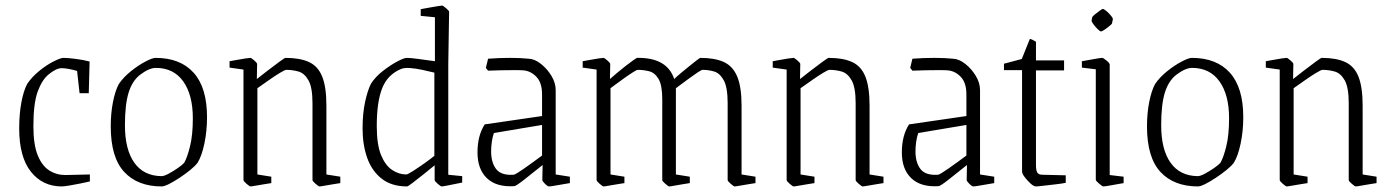

<svg xmlns="http://www.w3.org/2000/svg" viewBox="-20 -660 4998 690"><path d="M202 10Q133 10 91 -43Q49 -96 49 -198Q49 -251 57 -293Q65 -335 78 -359Q95 -384 121.5 -405.5Q148 -427 173 -439.5Q198 -452 208 -452Q223 -452 251 -448.5Q279 -445 302 -439L299 -325H266L257 -405Q244 -409 228.5 -412Q213 -415 201 -415Q182 -415 154 -392Q131 -373 115.5 -331Q100 -289 100 -207Q100 -140 115.5 -102Q131 -64 157 -47.5Q183 -31 215 -31L303 -33V-8Q290 -5 268.5 -0.5Q247 4 228 7Q209 10 202 10Z M561 10Q475 10 426.5 -42Q378 -94 378 -206Q378 -253 386 -293.5Q394 -334 407 -358Q424 -383 451 -404.5Q478 -426 503 -439Q528 -452 539 -452Q628 -452 676 -398.5Q724 -345 724 -239Q724 -189 714.5 -144Q705 -99 690 -75Q681 -63 663 -48.5Q645 -34 624.5 -20.5Q604 -7 587 1.5Q570 10 561 10ZM560 -27Q570 -27 586.5 -36Q603 -45 619 -56Q635 -67 642 -75Q653 -94 663 -134.5Q673 -175 673 -235Q673 -319 638.5 -367.5Q604 -416 540 -416Q516 -416 483 -391Q455 -369 442 -326.5Q429 -284 429 -210Q429 -123 462.5 -75.5Q496 -28 560 -27Z M880 10Q877 10 866 0.5Q855 -9 855 -13V-410L805 -417V-440Q817 -442 833 -445Q849 -448 862.5 -450Q876 -452 880 -452Q883 -452 893.5 -443Q904 -434 904 -430L903 -376Q918 -388 941.5 -406Q965 -424 984 -438Q1003 -452 1006 -452Q1058 -452 1090.5 -437Q1123 -422 1138 -384.5Q1153 -347 1153 -280V-33L1203 -25V-2Q1191 0 1175 2.5Q1159 5 1145.5 7.5Q1132 10 1128 10Q1125 10 1114 0.5Q1103 -9 1103 -13V-289Q1103 -346 1088.5 -371.5Q1074 -397 1052.5 -403Q1031 -409 1009 -409Q1004 -409 986.5 -398.5Q969 -388 947 -372.5Q925 -357 905 -343V-33L955 -25V-2Q943 0 927 2.5Q911 5 897.5 7.5Q884 10 880 10Z M1442 -452Q1455 -452 1484.5 -448Q1514 -444 1543 -440V-598L1492 -603V-627Q1492 -627 1502.5 -629Q1513 -631 1527.5 -633.5Q1542 -636 1554 -638Q1566 -640 1569 -640Q1572 -640 1583 -630.5Q1594 -621 1594 -618L1591 -429V-32L1641 -27V-4Q1641 -4 1624 -0.5Q1607 3 1589 6.5Q1571 10 1567 10Q1564 10 1553 0.5Q1542 -9 1542 -13V-66Q1524 -51 1502 -33.5Q1480 -16 1463 -3Q1446 10 1443 10Q1387 10 1351.5 -18Q1316 -46 1299.5 -93Q1283 -140 1283 -198Q1283 -252 1292 -293.5Q1301 -335 1313 -359Q1329 -384 1356 -405Q1383 -426 1407.5 -439Q1432 -452 1442 -452ZM1421 -412Q1373 -392 1353.5 -343Q1334 -294 1334 -207Q1334 -140 1349.5 -102.5Q1365 -65 1389.5 -49Q1414 -33 1440 -33Q1445 -33 1464.5 -45.5Q1484 -58 1506.5 -74Q1529 -90 1541 -100V-399Q1521 -404 1497.5 -409Q1474 -414 1453.5 -415.5Q1433 -417 1421 -412Z M1828 9Q1764 13 1730 -19.5Q1696 -52 1696 -112Q1696 -173 1722 -213L1928 -243V-321Q1928 -362 1908.5 -383Q1889 -404 1863 -407Q1854 -408 1831 -408Q1808 -408 1781 -407.5Q1754 -407 1734 -406L1726 -416L1734 -449Q1774 -452 1812 -452Q1850 -452 1880 -449Q1902 -448 1924.5 -430Q1947 -412 1962 -387Q1977 -362 1977 -336V-33L2028 -25V-2Q1997 3 1978 6.5Q1959 10 1953 10Q1948 10 1938.5 0.5Q1929 -9 1929 -13L1930 -67Q1894 -38 1864 -14.5Q1834 9 1828 9ZM1745 -116Q1745 -76 1763 -52.5Q1781 -29 1826 -32Q1833 -33 1863 -54Q1893 -75 1928 -101V-211L1755 -182Q1750 -168 1747.5 -150.5Q1745 -133 1745 -116Z M2149 10Q2146 10 2135 0.5Q2124 -9 2124 -13V-410L2074 -417V-440Q2086 -442 2102 -445Q2118 -448 2131.5 -450Q2145 -452 2149 -452Q2152 -452 2162.5 -443Q2173 -434 2173 -430L2172 -376Q2182 -385 2197.5 -398Q2213 -411 2229 -423.5Q2245 -436 2256.5 -444Q2268 -452 2269 -452Q2377 -454 2403 -376Q2412 -385 2427 -397.5Q2442 -410 2457.5 -422.5Q2473 -435 2484 -443.5Q2495 -452 2497 -452Q2549 -452 2581.5 -437Q2614 -422 2629.5 -384.5Q2645 -347 2645 -280V-33L2695 -25V-2Q2683 0 2667 2.5Q2651 5 2637.5 7.5Q2624 10 2620 10Q2617 10 2606 0.5Q2595 -9 2595 -13V-289Q2595 -346 2581 -371.5Q2567 -397 2546.5 -403Q2526 -409 2505 -409Q2501 -409 2486 -399Q2471 -389 2453.5 -376Q2436 -363 2422.5 -353Q2409 -343 2409 -343V-33L2459 -25V-2Q2447 0 2431 2.5Q2415 5 2402 7.5Q2389 10 2385 10Q2382 10 2371 0.5Q2360 -9 2360 -13V-303Q2360 -354 2346.5 -376.5Q2333 -399 2312.5 -404Q2292 -409 2272 -409Q2268 -409 2252.5 -399Q2237 -389 2219 -376Q2201 -363 2187.5 -353Q2174 -343 2174 -343V-33L2224 -25V-2Q2212 0 2196 2.5Q2180 5 2166.5 7.5Q2153 10 2149 10Z M2832 10Q2829 10 2818 0.5Q2807 -9 2807 -13V-410L2757 -417V-440Q2769 -442 2785 -445Q2801 -448 2814.5 -450Q2828 -452 2832 -452Q2835 -452 2845.5 -443Q2856 -434 2856 -430L2855 -376Q2870 -388 2893.5 -406Q2917 -424 2936 -438Q2955 -452 2958 -452Q3010 -452 3042.5 -437Q3075 -422 3090 -384.5Q3105 -347 3105 -280V-33L3155 -25V-2Q3143 0 3127 2.5Q3111 5 3097.5 7.5Q3084 10 3080 10Q3077 10 3066 0.5Q3055 -9 3055 -13V-289Q3055 -346 3040.5 -371.5Q3026 -397 3004.5 -403Q2983 -409 2961 -409Q2956 -409 2938.5 -398.5Q2921 -388 2899 -372.5Q2877 -357 2857 -343V-33L2907 -25V-2Q2895 0 2879 2.5Q2863 5 2849.5 7.5Q2836 10 2832 10Z M3353 9Q3289 13 3255 -19.5Q3221 -52 3221 -112Q3221 -173 3247 -213L3453 -243V-321Q3453 -362 3433.5 -383Q3414 -404 3388 -407Q3379 -408 3356 -408Q3333 -408 3306 -407.5Q3279 -407 3259 -406L3251 -416L3259 -449Q3299 -452 3337 -452Q3375 -452 3405 -449Q3427 -448 3449.5 -430Q3472 -412 3487 -387Q3502 -362 3502 -336V-33L3553 -25V-2Q3522 3 3503 6.5Q3484 10 3478 10Q3473 10 3463.5 0.5Q3454 -9 3454 -13L3455 -67Q3419 -38 3389 -14.5Q3359 9 3353 9ZM3270 -116Q3270 -76 3288 -52.5Q3306 -29 3351 -32Q3358 -33 3388 -54Q3418 -75 3453 -101V-211L3280 -182Q3275 -168 3272.5 -150.5Q3270 -133 3270 -116Z M3703 10Q3695 10 3683.5 -0.5Q3672 -11 3662.5 -23.5Q3653 -36 3653 -44V-408H3588V-431L3652 -448L3681 -520Q3687 -520 3703 -510V-443H3804V-407H3703V-68Q3703 -47 3708 -39.5Q3713 -32 3726 -32L3810 -30V-3Q3796 0 3773 2.5Q3750 5 3729.5 7.5Q3709 10 3703 10Z M3905 -598Q3906 -601 3914.5 -608Q3923 -615 3932 -621.5Q3941 -628 3943 -628Q3947 -628 3956.5 -620Q3966 -612 3973.5 -602.5Q3981 -593 3979 -589L3976 -575Q3975 -573 3966.5 -566Q3958 -559 3949 -553Q3940 -547 3937 -547Q3933 -547 3924.5 -555.5Q3916 -564 3909 -573.5Q3902 -583 3903 -586ZM3945 10Q3942 10 3930 0Q3918 -10 3918 -14V-411L3868 -417V-440Q3886 -443 3910.5 -447.5Q3935 -452 3941 -452Q3945 -452 3956.5 -442.5Q3968 -433 3968 -428V-31L4018 -25V-2Q4000 1 3975.5 5.5Q3951 10 3945 10Z M4285 10Q4199 10 4150.5 -42Q4102 -94 4102 -206Q4102 -253 4110 -293.5Q4118 -334 4131 -358Q4148 -383 4175 -404.5Q4202 -426 4227 -439Q4252 -452 4263 -452Q4352 -452 4400 -398.5Q4448 -345 4448 -239Q4448 -189 4438.5 -144Q4429 -99 4414 -75Q4405 -63 4387 -48.5Q4369 -34 4348.5 -20.5Q4328 -7 4311 1.5Q4294 10 4285 10ZM4284 -27Q4294 -27 4310.5 -36Q4327 -45 4343 -56Q4359 -67 4366 -75Q4377 -94 4387 -134.5Q4397 -175 4397 -235Q4397 -319 4362.5 -367.5Q4328 -416 4264 -416Q4240 -416 4207 -391Q4179 -369 4166 -326.5Q4153 -284 4153 -210Q4153 -123 4186.5 -75.5Q4220 -28 4284 -27Z M4604 10Q4601 10 4590 0.5Q4579 -9 4579 -13V-410L4529 -417V-440Q4541 -442 4557 -445Q4573 -448 4586.5 -450Q4600 -452 4604 -452Q4607 -452 4617.5 -443Q4628 -434 4628 -430L4627 -376Q4642 -388 4665.5 -406Q4689 -424 4708 -438Q4727 -452 4730 -452Q4782 -452 4814.5 -437Q4847 -422 4862 -384.5Q4877 -347 4877 -280V-33L4927 -25V-2Q4915 0 4899 2.5Q4883 5 4869.5 7.5Q4856 10 4852 10Q4849 10 4838 0.5Q4827 -9 4827 -13V-289Q4827 -346 4812.5 -371.5Q4798 -397 4776.5 -403Q4755 -409 4733 -409Q4728 -409 4710.5 -398.5Q4693 -388 4671 -372.5Q4649 -357 4629 -343V-33L4679 -25V-2Q4667 0 4651 2.5Q4635 5 4621.5 7.5Q4608 10 4604 10Z"/></svg>

Font: Grenze Gotisch ExtraLight
Style: Regular
Weight: 200
Designer: Renata Polastri
Foundry: Omnibus-Type
Version: Version 1.001